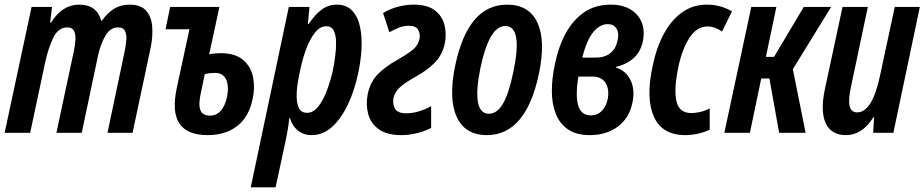

<svg xmlns="http://www.w3.org/2000/svg" viewBox="-25 -572 3982 827"><path d="M-5 0 111 -542H199L191 -475H195Q243 -552 316 -552Q392 -552 411 -483H414Q437 -516 466 -534Q495 -552 533 -552Q581 -552 604 -526.5Q627 -501 630.5 -458.5Q634 -416 624 -367L546 0H438L512 -351Q517 -376 519 -399.5Q521 -423 513.5 -438.5Q506 -454 484 -454Q450 -454 429.5 -419Q409 -384 398 -336L327 0H218L294 -356Q299 -380 300 -402.5Q301 -425 293.5 -439.5Q286 -454 265 -454Q226 -454 204.5 -409.5Q183 -365 169 -301L105 0Z M869 10Q781 10 747.5 -40.5Q714 -91 737 -196L791 -446H688L708 -542H920L876 -338Q899 -343 925 -343Q988 -343 1022 -314Q1056 -285 1065 -239.5Q1074 -194 1063 -145Q1047 -68 996.5 -29Q946 10 869 10ZM840 -171Q829 -122 838 -98Q847 -74 879 -74Q935 -74 953 -155Q962 -201 949 -229.5Q936 -258 901 -258Q879 -258 857 -253Z M1055 235 1219 -542H1308L1301 -468H1304Q1332 -510 1361 -531Q1390 -552 1425 -552Q1468 -552 1492.5 -525.5Q1517 -499 1526 -455.5Q1535 -412 1532 -360.5Q1529 -309 1518 -258Q1503 -185 1474.5 -124Q1446 -63 1406.5 -26.5Q1367 10 1317 10Q1283 10 1258.5 -9.5Q1234 -29 1224 -63H1221Q1218 -36 1214 -11.5Q1210 13 1206 31L1162 235ZM1298 -86Q1323 -86 1344 -111Q1365 -136 1381 -177Q1397 -218 1408 -265Q1414 -294 1418.5 -327.5Q1423 -361 1422.5 -391Q1422 -421 1412.5 -440Q1403 -459 1381 -459Q1354 -459 1332.5 -432.5Q1311 -406 1295 -364Q1279 -322 1269 -274Q1262 -245 1257 -212.5Q1252 -180 1253 -151Q1254 -122 1264 -104Q1274 -86 1298 -86Z M1704 10Q1642 10 1607 -15Q1572 -40 1561 -80.5Q1550 -121 1559 -167Q1570 -220 1603 -253Q1636 -286 1683 -312Q1722 -334 1749 -354.5Q1776 -375 1782 -405Q1786 -425 1776.5 -443Q1767 -461 1736 -461Q1712 -461 1691 -452Q1670 -443 1652 -433L1625 -516Q1657 -535 1691 -543.5Q1725 -552 1757 -552Q1816 -552 1848 -527.5Q1880 -503 1889.5 -464.5Q1899 -426 1891 -385Q1880 -335 1848 -302.5Q1816 -270 1771 -245Q1721 -217 1698.5 -197Q1676 -177 1670 -150Q1665 -125 1676 -104.5Q1687 -84 1725 -84Q1750 -84 1778 -92Q1806 -100 1832 -115V-21Q1803 -6 1769.5 2Q1736 10 1704 10Z M2072 10Q1978 10 1942 -69Q1906 -148 1936 -291Q1991 -552 2159 -552Q2254 -552 2290 -474Q2326 -396 2296 -253Q2240 10 2072 10ZM2081 -82Q2116 -82 2141.5 -125.5Q2167 -169 2186 -262Q2228 -460 2151 -460Q2082 -460 2044 -278Q2005 -82 2081 -82Z M2516 10Q2457 10 2421 -15Q2385 -40 2368.5 -83Q2352 -126 2352 -180.5Q2352 -235 2365 -295Q2380 -370 2411.5 -428Q2443 -486 2491 -519Q2539 -552 2606 -552Q2681 -552 2719.5 -507.5Q2758 -463 2744 -394Q2726 -308 2629 -284L2628 -281Q2671 -268 2691 -226.5Q2711 -185 2699 -130Q2686 -64 2636.5 -27Q2587 10 2516 10ZM2592 -468Q2560 -468 2531.5 -435Q2503 -402 2483 -324H2543Q2579 -324 2603 -342.5Q2627 -361 2634 -394Q2643 -426 2631.5 -447Q2620 -468 2592 -468ZM2521 -75Q2548 -75 2567 -94Q2586 -113 2593 -147Q2600 -190 2582.5 -216Q2565 -242 2529 -242H2466Q2453 -160 2465.5 -117.5Q2478 -75 2521 -75Z M2927 10Q2827 10 2791.5 -69.5Q2756 -149 2786 -287Q2802 -366 2834 -425.5Q2866 -485 2912.5 -518.5Q2959 -552 3020 -552Q3078 -552 3128 -523L3085 -436Q3054 -458 3023 -458Q2976 -458 2944.5 -409Q2913 -360 2897 -284Q2877 -188 2888.5 -136.5Q2900 -85 2953 -85Q2967 -85 2987.5 -89Q3008 -93 3032 -105V-14Q3009 -2 2980.5 4Q2952 10 2927 10Z M3095 0 3211 -542H3319L3274 -327H3309L3437 -542H3555L3390 -274L3445 0H3331L3289 -234H3254L3205 0Z M3619 10Q3555 10 3531.5 -41.5Q3508 -93 3528 -188L3604 -542H3713L3641 -201Q3628 -142 3634.5 -115Q3641 -88 3667 -88Q3700 -88 3724.5 -128Q3749 -168 3765 -244L3829 -542H3937L3823 0H3736L3740 -67H3737Q3689 10 3619 10Z"/></svg>

Font: Noto Sans ExtraCondensed SemiBold
Style: Italic
Weight: 600
Width: 2
Italic angle: -12°
Designer: Monotype Design Team
Foundry: Monotype Imaging Inc.
Version: Version 2.013; ttfautohint (v1.8.4.7-5d5b)